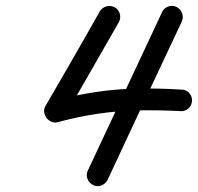

<svg xmlns="http://www.w3.org/2000/svg" viewBox="-20 -602 680 660"><path d="M537 -560Q543 -574 558 -579.5Q573 -585 587 -578Q601 -571 606 -556.5Q611 -542 605 -528Q541 -392 477 -256Q413 -120 350 16Q350 16 350 16Q350 16 350 16Q343 30 328.5 35.5Q314 41 300 34Q286 27 280.5 12.5Q275 -2 282 -16Q346 -152 409.5 -288Q473 -424 537 -560Q537 -560 537 -560Q537 -560 537 -560ZM374 -577Q388 -569 392 -554Q396 -539 388 -525Q342 -444 295 -362.5Q248 -281 201 -199Q195 -189 183.5 -195.5Q172 -202 163 -214Q154 -226 151 -238.5Q148 -251 159 -254Q238 -275 308 -285.5Q378 -296 450 -297.5Q522 -299 605 -294Q620 -294 630.5 -282Q641 -270 640 -255Q639 -239 627.5 -229Q616 -219 601 -220Q522 -224 454 -222.5Q386 -221 319.5 -211.5Q253 -202 178 -182Q167 -179 157 -183.5Q147 -188 140 -196Q134 -205 132 -216Q130 -227 136 -237Q183 -318 230 -399.5Q277 -481 323 -563Q331 -576 346 -580Q361 -584 374 -577Z"/></svg>

Font: FRB American Cursive Guidelines Arrows Extrabold
Style: Bold Italic
Weight: 800
Italic angle: -25°
Version: Version 2.0;Modular Font Editor K font №1